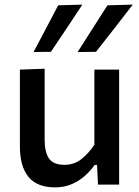

<svg xmlns="http://www.w3.org/2000/svg" viewBox="-20 -798 603 830"><path d="M218 12Q140.5 12 103.2 -33.2Q66 -78.5 66 -165.5V-497L173 -501V-194Q173 -140.5 191.8 -113Q210.5 -85.5 259.5 -85.5Q301 -85.5 332.8 -111Q364.5 -136.5 388 -172.5V-497H495V0H403.5L399.5 -85H389Q373 -61.5 348.5 -39.2Q324 -17 291.5 -2.5Q259 12 218 12ZM315.5 -573Q347.5 -623.5 380 -674.2Q412.5 -725 444.5 -775L554 -778Q513.5 -725.5 473.8 -674.5Q434 -623.5 395 -574ZM125 -573Q152 -624 178.5 -674.2Q205 -724.5 231.5 -775L336 -778Q301.5 -725.5 267.5 -674.5Q233.5 -623.5 200 -574Z"/></svg>

Font: Commissioner Medium
Style: Regular
Weight: 500
Designer: Kostas Bartsokas
Foundry: Kostas Bartsokas
Version: Version 1.000; ttfautohint (v1.8.3)